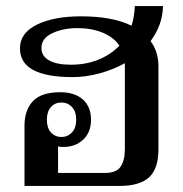

<svg xmlns="http://www.w3.org/2000/svg" viewBox="-20 -615 604 635"><path d="M478 -479Q504 -444 504 -396V-121Q504 -57 473 -28.5Q442 0 374 0H61V-199Q61 -251 89 -280.5Q117 -310 179 -310Q227 -310 254 -286Q281 -262 281 -219Q281 -177 255 -153Q229 -129 190 -129Q176 -129 172 -131V-43H327Q365 -43 379 -64Q393 -85 393 -122V-402V-406Q353 -384 308 -372Q263 -360 220 -360Q46 -360 46 -455Q46 -506 102 -533.5Q158 -561 248 -561Q352 -561 415 -530Q424 -557 426 -595H519Q518 -533 478 -479ZM375 -464Q356 -492 319.5 -507Q283 -522 236 -522Q188 -522 152.5 -505Q117 -488 117 -456Q117 -430 142 -415.5Q167 -401 214 -401Q264 -401 305 -417.5Q346 -434 375 -464ZM183 -162Q204 -162 218 -177Q232 -192 232 -219Q232 -246 218 -261Q204 -276 183 -276Q162 -276 148.5 -261Q135 -246 135 -219Q135 -192 148.5 -177Q162 -162 183 -162Z"/></svg>

Font: Trirong Medium
Style: Regular
Weight: 500
Designer: Katatrad Team
Foundry: CadsonDemak
Version: Version 1.001